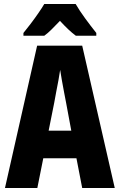

<svg xmlns="http://www.w3.org/2000/svg" viewBox="-20 -947 603 967"><path d="M5 0 167 -717H394L558 0H394L365 -150H198L168 0ZM253 -429 225 -289H339L313 -429Q308 -453 302.5 -483.5Q297 -514 291.5 -543.5Q286 -573 283 -595Q280 -573 274.5 -543.5Q269 -514 263 -483.5Q257 -453 253 -429ZM98 -781Q113 -799 133.5 -826Q154 -853 173 -880.5Q192 -908 203 -927H361Q380 -894 408.5 -855Q437 -816 465 -781V-767H362Q343 -781 323.5 -799.5Q304 -818 282 -842Q258 -817 239.5 -798.5Q221 -780 203 -767H98Z"/></svg>

Font: Noto Sans Mono SemiCondensed Black
Style: Regular
Weight: 900
Width: 4
Designer: Monotype Design Team
Foundry: Monotype Imaging Inc.
Version: Version 2.014; ttfautohint (v1.8.4.7-5d5b)